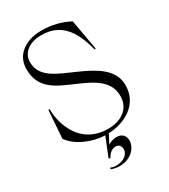

<svg xmlns="http://www.w3.org/2000/svg" viewBox="-227 -836 1028 1166"><g transform="rotate(-30 287.5 -253.5)"><path d="M40 -96C83 -32 182 13 276 16L223 148L234 152C248 122 274 106 295 106C319 106 330 122 331 141C334 182 291 209 245 209C231 209 217 207 204 201L201 211C218 218 238 222 259 222C343 222 388 164 388 116C388 85 369 59 329 59C311 59 290 65 269 77L301 16C422 11 537 -57 535 -190C533 -301 428 -356 322 -403C210 -453 102 -488 102 -597C102 -658 153 -704 240 -705C320 -706 379 -676 423 -611C447 -574 466 -527 481 -467L489 -469L451 -682C393 -713 327 -729 256 -729C155 -729 62 -677 62 -570C62 -429 170 -390 278 -343C380 -299 479 -252 475 -140C472 -52 399 -9 313 -9C217 -9 148 -53 108 -121C80 -168 63 -227 63 -290L54 -291Z"/></g></svg>

Font: Sinistre
Style: Regular
Weight: 400
Designer: Jules Durand
Foundry: Collletttivo
Version: Version 69.420;Glyphs 3.2 (3217)